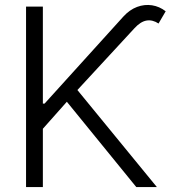

<svg xmlns="http://www.w3.org/2000/svg" viewBox="-20 -754 688 774"><path d="M85 0V-727.5H152.8V-336.4H159.7L477.1 -687Q502.4 -714.8 532.5 -726.1Q562.5 -737.3 592.8 -732.7Q623 -728 647.9 -708.5L619.1 -659.2Q594.7 -675.3 570.6 -671.1Q546.4 -667 521.5 -639.6L292 -391.1L612.3 0H529.3L249.5 -343.8L152.8 -234.9V0Z"/></svg>

Font: Inter 24pt Light
Style: Regular
Weight: 300
Designer: Rasmus Andersson
Foundry: rsms
Version: Version 4.001;git-66647c0bb